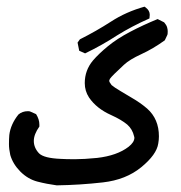

<svg xmlns="http://www.w3.org/2000/svg" viewBox="-20 -391 540 574"><path d="M10.7 72.3Q6.8 54.7 6.8 39.6Q6.8 24.4 7.8 12.7Q11.7 -19.5 35.2 -48.8Q46.9 -58.6 63.5 -58.6Q68.4 -58.6 70.3 -57.6L87.9 -49.8Q97.7 -34.2 97.7 -18.6Q97.7 -16.6 97.7 -12.7Q81.1 10.7 81.1 30.3Q81.1 50.8 96.7 67.4Q111.3 82 162.1 84Q176.8 85 204.1 85Q231.4 85 270.5 81.1Q330.1 74.2 364.3 47.9Q381.8 34.2 381.8 20.5Q381.8 18.6 380.9 16.6Q376 -4.9 360.4 -18.6Q342.8 -33.2 312.5 -46.9Q268.6 -66.4 246.1 -99.6Q233.4 -119.1 233.4 -142.6Q233.4 -180.7 257.8 -210Q275.4 -230.5 302.7 -252.9Q330.1 -275.4 369.1 -295.9Q408.2 -316.4 451.2 -334L470.7 -324.2Q477.5 -316.4 479.5 -309.6Q481.4 -302.7 481.4 -297.9Q481.4 -289.1 480.5 -287.1L472.7 -270.5Q437.5 -245.1 402.3 -229Q367.2 -212.9 350.6 -197.3Q313.5 -163.1 308.6 -155.3Q306.6 -151.4 306.6 -150.4Q306.6 -147.5 307.6 -145.5L313.5 -136.7Q321.3 -129.9 340.3 -118.7Q359.4 -107.4 374 -98.6Q399.4 -84 419.9 -66.4Q455.1 -35.2 455.1 16.6Q455.1 27.3 453.1 38.1Q448.2 71.3 402.3 108.9Q356.4 146.5 287.6 154.3Q218.8 162.1 150.4 163.1H149.4Q120.1 159.2 91.8 151.9Q63.5 144.5 41 122.1Q18.6 99.6 10.7 72.3ZM416 -368.2Q427.7 -359.4 427.7 -346.7Q427.7 -343.8 426.8 -335.9Q374 -312.5 330.1 -285.2Q285.2 -255.9 234.4 -231.4L216.8 -239.3L211.9 -263.7L218.8 -273.4Q267.6 -297.9 311.5 -326.2Q356.4 -355.5 412.1 -371.1Z"/></svg>

Font: JasonHandwriting2
Style: SemiBold
Weight: 600
Version: Version 1.04.7